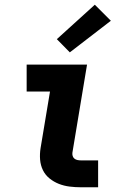

<svg xmlns="http://www.w3.org/2000/svg" viewBox="-20 -794 540 814"><path d="M324 0Q299 0 275 -3Q251 -6 229.5 -14.5Q208 -23 190 -37.5Q172 -52 162 -72.5Q152 -93 150 -117Q148 -141 152 -166L192 -406H93V-520H349L287 -147Q286 -140 288 -133Q290 -126 295.5 -121.5Q301 -117 308.5 -115.5Q316 -114 324 -114H396V0ZM276 -572 221 -628 382 -774 450 -706Z"/></svg>

Font: Iosevka SS04 Heavy Oblique
Style: Regular
Weight: 900
Italic angle: -9°
Monospace: yes
Designer: Belleve Invis
Foundry: Belleve Invis
Version: Version 19.0.0; ttfautohint (v1.8.4)